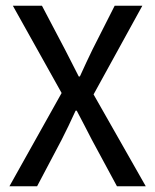

<svg xmlns="http://www.w3.org/2000/svg" viewBox="-20 -653 545 673"><path d="M13 0 196 -327 25 -633H127L208 -479Q219 -457 230.5 -435Q242 -413 256 -385H260Q273 -413 283 -435Q293 -457 304 -479L382 -633H479L308 -322L491 0H390L302 -163Q290 -187 277 -211.5Q264 -236 249 -265H245Q232 -236 220 -211.5Q208 -187 196 -163L110 0Z"/></svg>

Font: Narnoor
Style: Regular
Weight: 400
Designer: S. Sridhar Murthy
Foundry: SIL International
Version: Version 3.000